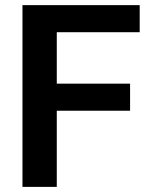

<svg xmlns="http://www.w3.org/2000/svg" viewBox="-20 -731 590 751"><path d="M202.1 -710.9V0H67.9V-710.9ZM488.8 -403.8V-297.9H167V-403.8ZM526.4 -710.9V-605H167V-710.9Z"/></svg>

Font: Roboto SemiBold
Style: Regular
Weight: 600
Designer: Christian Robertson
Foundry: Google
Version: Version 3.009; 2024